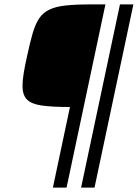

<svg xmlns="http://www.w3.org/2000/svg" viewBox="-20 -708 627 872"><path d="M220.2 144 297.7 -222Q215.2 -222 168.2 -229Q121.2 -236 101.7 -256.7Q82.2 -277.5 82.2 -317.5Q82.2 -342.5 87.7 -376.2Q93.2 -410 103.2 -454Q116.2 -515 128.2 -556.5Q140.2 -598 157.5 -624Q174.8 -650 203.6 -664Q232.4 -678 277.9 -683Q323.5 -688 392.1 -688H458.8L282.3 144ZM348.3 144 524.8 -688H585.8L409.3 144Z"/></svg>

Font: Saira Thin
Style: Italic
Weight: 100
Italic angle: -12°
Designer: Hector Gatti with collaboration of the Omnibus-Type team
Foundry: Omnibus-Type
Version: Version 1.101